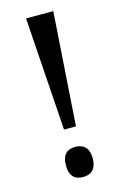

<svg xmlns="http://www.w3.org/2000/svg" viewBox="-113 -765 527 824"><g transform="rotate(-15 151.0 -353.5)"><path d="M124 -211H177L211 -714H90ZM151 7C183 7 211 -9 211 -60C211 -111 183 -127 151 -127C118 -127 92 -111 92 -60C92 -9 118 7 151 7Z"/></g></svg>

Font: Noto Serif Hebrew Condensed Medium
Style: Regular
Weight: 500
Width: 3
Designer: Monotype Design Team
Foundry: Monotype Imaging Inc.
Version: Version 2.004